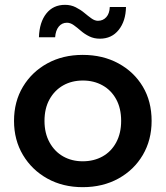

<svg xmlns="http://www.w3.org/2000/svg" viewBox="-20 -767 685 794"><path d="M322 7Q240 7 176 -28.5Q112 -64 75 -126Q38 -188 38 -267Q38 -347 75 -408.5Q112 -470 176 -505Q240 -540 322 -540Q405 -540 469.5 -505Q534 -470 570.5 -409Q607 -348 607 -267Q607 -188 570.5 -126Q534 -64 469.5 -28.5Q405 7 322 7ZM322 -100Q368 -100 404 -120Q440 -140 460.5 -178Q481 -216 481 -267Q481 -319 460.5 -356.5Q440 -394 404 -414Q368 -434 323 -434Q277 -434 241.5 -414Q206 -394 185 -356.5Q164 -319 164 -267Q164 -216 185 -178Q206 -140 241.5 -120Q277 -100 322 -100ZM393 -607Q369 -607 349.5 -616.5Q330 -626 314.5 -639.5Q299 -653 285 -663Q271 -673 257 -673Q236 -673 223 -657Q210 -641 208 -613H141Q143 -675 171.5 -711Q200 -747 249 -747Q273 -747 293 -737Q313 -727 328.5 -714Q344 -701 358 -691Q372 -681 385 -681Q406 -681 419.5 -696Q433 -711 434 -738H501Q500 -680 471 -643.5Q442 -607 393 -607Z"/></svg>

Font: Montserrat Thin SemiBold
Style: Regular
Weight: 600
Version: Version 9.000